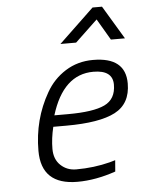

<svg xmlns="http://www.w3.org/2000/svg" viewBox="-53 -777 614 830"><g transform="rotate(-5 254.0 -362.5)"><path d="M228 -590H296L393 -682L447 -590H508L421 -735H380ZM181.5 -70C163.2 -87.3 154 -111 154 -141C154 -171 158 -202.7 166 -236H222C318.7 -236 389.7 -247.8 435 -271.5C480.3 -295.2 503 -336.3 503 -395C503 -471 456 -509 362 -509C317.3 -509 277.3 -497.8 242 -475.5C206.7 -453.2 178.7 -423.7 158 -387C114.7 -311.7 93 -228.7 93 -138C93 -39.3 145.3 10 250 10C302.7 10 358 0 416 -20L420 -69L396 -62C349.3 -50 300.3 -44 249 -44C222.3 -44 199.8 -52.7 181.5 -70ZM234 -285H175C210.3 -400.3 271.7 -458 359 -458C415 -458 443 -437 443 -395C443 -353 426.5 -324.2 393.5 -308.5C360.5 -292.8 307.3 -285 234 -285Z"/></g></svg>

Font: Titillium Web
Style: Light Italic
Weight: 300
Italic angle: -13°
Version: Version 1.001;PS 57.000;hotconv 1.0.70;makeotf.lib2.5.55311